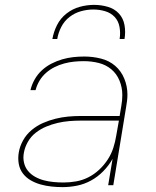

<svg xmlns="http://www.w3.org/2000/svg" viewBox="-20 -760 640 788"><path d="M237 8Q214 8 191 5.5Q168 3 146.5 -3Q125 -9 106 -20Q87 -31 74 -48Q61 -65 57 -87.5Q53 -110 57 -134Q61 -159 74.5 -183.5Q88 -208 109.5 -226Q131 -244 156 -255Q181 -266 207 -272.5Q233 -279 259 -281.5Q285 -284 311 -284H471L478 -326Q480 -337 481 -348Q482 -359 482 -369V-370Q482 -401 470.5 -429Q459 -457 437 -475.5Q415 -494 385.5 -501.5Q356 -509 324 -509Q304 -509 284 -507Q264 -505 243.5 -499.5Q223 -494 204 -484.5Q185 -475 169 -461Q153 -447 142 -428.5Q131 -410 126 -390H105Q110 -412 122 -433.5Q134 -455 152 -471.5Q170 -488 191.5 -499Q213 -510 235.5 -516.5Q258 -523 280.5 -525.5Q303 -528 326 -528Q361 -528 394.5 -519.5Q428 -511 452.5 -490Q477 -469 490 -437.5Q503 -406 503 -372Q503 -359 501.5 -347Q500 -335 498 -323L445 0H424L442 -108Q427 -81 404 -57.5Q381 -34 353.5 -19Q326 -4 296 2Q266 8 237 8ZM241 -11Q266 -11 292 -15.5Q318 -20 342 -32Q366 -44 386.5 -63Q407 -82 422 -105Q437 -128 445 -153Q453 -178 457 -203L468 -265H311Q288 -265 264 -263Q240 -261 216.5 -255.5Q193 -250 170 -240.5Q147 -231 127 -215.5Q107 -200 94.5 -178Q82 -156 78 -133Q74 -112 78.5 -92.5Q83 -73 95 -58.5Q107 -44 124 -34.5Q141 -25 160 -20Q179 -15 199.5 -13Q220 -11 241 -11ZM195 -600Q200 -629 214 -657Q228 -685 253 -704.5Q278 -724 307.5 -732Q337 -740 366 -740Q395 -740 422.5 -732Q450 -724 468 -704.5Q486 -685 491 -657Q496 -629 491 -600H471Q475 -625 470.5 -649.5Q466 -674 450.5 -690.5Q435 -707 411.5 -714Q388 -721 363 -721Q338 -721 312.5 -714Q287 -707 265.5 -690.5Q244 -674 231.5 -649.5Q219 -625 215 -600Z"/></svg>

Font: Iosevka Aile Thin Oblique
Style: Regular
Weight: 100
Italic angle: -9°
Designer: Belleve Invis
Foundry: Belleve Invis
Version: Version 31.1.0; ttfautohint (v1.8.4)